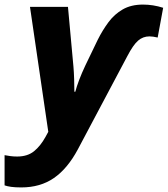

<svg xmlns="http://www.w3.org/2000/svg" viewBox="-86 -579 733 839"><path d="M7 240Q-20 240 -37.5 237.5Q-55 235 -66 231V99Q-55 101 -41.5 103Q-28 105 -11 105Q34 105 62.5 82Q91 59 113 19L125 -3L45 -549H211L235 -287Q237 -264 238 -233.5Q239 -203 239 -178H243Q249 -201 260 -230Q271 -259 287 -293L341 -405Q362 -447 388 -482Q414 -517 450.5 -538Q487 -559 539 -559Q583 -559 627 -545L603 -415Q582 -420 567 -420Q539 -420 517.5 -401.5Q496 -383 470 -333L254 74Q209 158 149.5 199Q90 240 7 240Z"/></svg>

Font: Noto Sans ExtraBold
Style: Italic
Weight: 800
Italic angle: -12°
Designer: Monotype Design Team
Foundry: Monotype Imaging Inc.
Version: Version 2.013; ttfautohint (v1.8.4.7-5d5b)